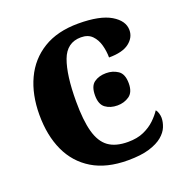

<svg xmlns="http://www.w3.org/2000/svg" viewBox="-131 -841 927 968"><g transform="rotate(-20 332.5 -357.0)"><path d="M393 10Q279 10 203 -36Q127 -82 89 -164.5Q51 -247 51 -358Q51 -466 89.5 -548.5Q128 -631 204 -677.5Q280 -724 392 -724Q508 -724 566 -689.5Q624 -655 624 -605Q624 -565 588.5 -537.5Q553 -510 480 -510Q480 -543 471 -576.5Q462 -610 440.5 -632Q419 -654 381 -654Q305 -654 276.5 -577Q248 -500 248 -358Q248 -257 265 -195Q282 -133 320.5 -105Q359 -77 425 -77Q475 -77 510.5 -93Q546 -109 570.5 -132.5Q595 -156 610 -179Q617 -172 621 -158.5Q625 -145 625 -134Q625 -111 615 -86Q605 -61 579.5 -39.5Q554 -18 509 -4Q464 10 393 10ZM438 -268Q400 -268 374 -287Q348 -306 348 -354Q348 -404 374 -422.5Q400 -441 438 -441Q474 -441 501.5 -422.5Q529 -404 529 -354Q529 -306 501.5 -287Q474 -268 438 -268Z"/></g></svg>

Font: Noto Serif SemiCondensed Black
Style: Regular
Weight: 900
Width: 4
Designer: Monotype Design Team
Foundry: Monotype Imaging Inc.
Version: Version 2.014; ttfautohint (v1.8.4.7-5d5b)